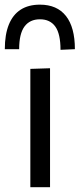

<svg xmlns="http://www.w3.org/2000/svg" viewBox="-40 -785 334 805"><path d="M87.2 0Q87.2 -55.3 87.2 -106.4Q87.2 -157.6 87.2 -218.8V-268.8Q87.2 -313.3 87.2 -351.1Q87.2 -389 87.2 -424.2Q87.2 -459.5 87.2 -496.2L169.8 -498.9Q169.8 -462.1 169.8 -426.4Q169.8 -390.7 169.8 -352.4Q169.8 -314.1 169.8 -268.8V-218.8Q169.8 -157.6 169.8 -106.4Q169.8 -55.3 169.8 0ZM213.7 -576.1Q213.7 -643.1 191.9 -673.6Q170 -704.1 127.5 -704.1Q85.1 -704.1 62.7 -673.9Q40.3 -643.6 40.3 -578.8H-19.8Q-19.8 -640.1 -3 -681.7Q13.8 -723.3 46.5 -744.4Q79.3 -765.5 127.5 -765.5Q199.1 -765.5 236.6 -717.9Q274 -670.4 274 -578.8Z"/></svg>

Font: Commissioner Thin
Style: Regular
Weight: 100
Designer: Kostas Bartsokas
Foundry: Kostas Bartsokas
Version: Version 1.001;gftools[0.9.23]